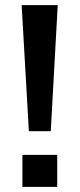

<svg xmlns="http://www.w3.org/2000/svg" viewBox="-20 -725 309 745"><path d="M92 -216 64 -705H204L177 -216ZM67 0V-124H202V0Z"/></svg>

Font: Nunito Sans 6pt SemiBold
Style: Regular
Weight: 600
Version: Version 3.101;gftools[0.9.27]